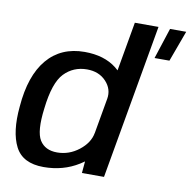

<svg xmlns="http://www.w3.org/2000/svg" viewBox="-86 -870 953 959"><g transform="rotate(10 391.0 -390.5)"><path d="M648.5 -628.5H724L781.5 -785H699.5ZM391 0H503L641 -785H521L399 -90.5ZM196.5 4Q296 4 374.2 -44.8Q452.5 -93.5 462.5 -148.5L419.5 -208Q410.5 -157 360.8 -118.2Q311 -79.5 250.5 -79.5Q189.5 -79.5 162.2 -123.2Q135 -167 150 -284.5Q165 -417.5 211.5 -465.8Q258 -514 327 -514Q387.5 -514 423.8 -475.2Q460 -436.5 451 -386L514 -445Q524 -500 461.8 -549Q399.5 -598 300 -598Q180.5 -598 110.2 -514.8Q40 -431.5 27.5 -273Q15 -143 52.8 -69.5Q90.5 4 196.5 4Z"/></g></svg>

Font: Anybody UltraCondensed Thin Medium
Style: Italic
Weight: 500
Italic angle: -10°
Version: Version 1.111